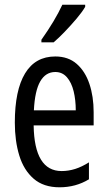

<svg xmlns="http://www.w3.org/2000/svg" viewBox="-20 -852 458 816"><path d="M215 -612Q270 -612 306 -580.5Q342 -549 360 -495.5Q378 -442 378 -375V-319H123Q126 -125 242 -125Q271 -125 299.5 -134Q328 -143 358 -162V-90Q302 -56 233 -56Q165 -56 123 -92.5Q81 -129 62 -191Q43 -253 43 -331Q43 -468 86.5 -540Q130 -612 215 -612ZM215 -546Q174 -546 151 -506Q128 -466 124 -383H302Q302 -427 293 -464Q284 -501 264.5 -523.5Q245 -546 215 -546ZM342 -823Q330 -802 306 -773.5Q282 -745 255.5 -717.5Q229 -690 208 -672H156V-683Q214 -765 245 -832H342Z"/></svg>

Font: Noto Sans Malayalam UI ExtraCondensed
Style: Regular
Weight: 400
Width: 2
Designer: Jelle Bosma - Monotype Design Team
Foundry: Monotype Imaging Inc.
Version: Version 2.104; ttfautohint (v1.8.4.7-5d5b)